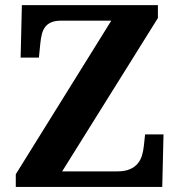

<svg xmlns="http://www.w3.org/2000/svg" viewBox="-20 -734 706 754"><path d="M600.1 -663.1 224.1 -61H439.9Q470.7 -61 490.2 -69.6Q509.8 -78.1 521.2 -92.3Q532.7 -106.4 537.8 -124.3Q543 -142.1 544.9 -161.1L549.8 -206.1H622.1L617.2 0H42V-49.8L417 -652.8H220.2Q196.8 -652.8 181.6 -646.5Q166.5 -640.1 157.5 -628.2Q148.4 -616.2 144.3 -599.4Q140.1 -582.5 138.2 -562L132.8 -507.8H61L65.9 -713.9H600.1Z"/></svg>

Font: Droid Serif
Style: Bold
Weight: 700
Designer: Monotype Design team
Foundry: Monotype Imaging Inc.
Version: Version 1.03